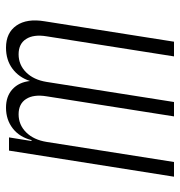

<svg xmlns="http://www.w3.org/2000/svg" viewBox="0 -600 600 640"><g transform="rotate(-90 300.0 -280.0)"><path d="M31 0 118 -550H162L150 -475H153Q163 -515 192 -537.5Q221 -560 261 -560Q299 -560 322.5 -538.5Q346 -517 350 -480Q362 -517 391 -538.5Q420 -560 461 -560Q511 -560 535 -525Q559 -490 549 -431L481 0H432L499 -425Q506 -468 490 -493Q474 -518 439 -518Q404 -518 379 -493Q354 -468 347 -425L280 0H232L299 -425Q306 -468 290 -493Q274 -518 239 -518Q204 -518 179 -493Q154 -468 147 -425L80 0Z"/></g></svg>

Font: JetBrains Mono Thin
Style: Italic
Weight: 100
Italic angle: -9°
Monospace: yes
Designer: Philipp Nurullin, Konstantin Bulenkov
Foundry: JetBrains
Version: Version 2.305; ttfautohint (v1.8.4.7-5d5b)